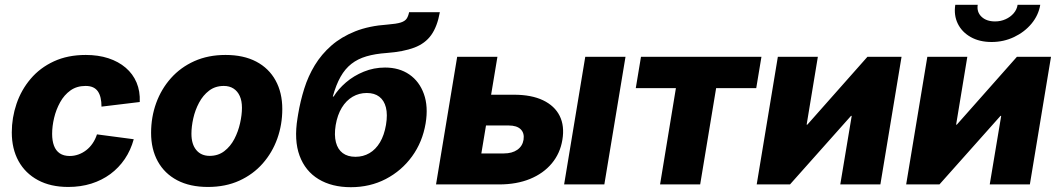

<svg xmlns="http://www.w3.org/2000/svg" viewBox="-20 -779 4469 811"><path d="M268.1 10.7Q193.8 10.7 140.4 -18.1Q86.9 -46.9 58.3 -98.6Q29.8 -150.4 29.8 -219.7Q29.8 -281.7 49.8 -340.6Q69.8 -399.4 109.4 -446Q148.9 -492.7 207.5 -519.8Q266.1 -546.9 342.3 -546.9Q395 -546.9 437.7 -533Q480.5 -519 511 -492.9Q541.5 -466.8 556.9 -430.2Q572.3 -393.6 570.3 -348.1L408.7 -328.6Q408.7 -349.1 405 -365.2Q401.4 -381.3 393.6 -392.8Q385.7 -404.3 372.8 -410.2Q359.9 -416 341.3 -416Q304.2 -416 277.6 -397Q251 -377.9 233.9 -346.9Q216.8 -315.9 208.5 -280.8Q200.2 -245.6 200.2 -213.4Q200.2 -184.6 208 -163.6Q215.8 -142.6 232.4 -131.3Q249 -120.1 274.4 -120.1Q293.5 -120.1 311.3 -126.5Q329.1 -132.8 344.5 -144.8Q359.9 -156.7 371.3 -173.6Q382.8 -190.4 389.6 -211.4L544.9 -190.9Q532.2 -144.5 507.1 -107.4Q481.9 -70.3 446.3 -43.9Q410.6 -17.6 365.7 -3.4Q320.8 10.7 268.1 10.7Z M858.4 10.7Q782.2 10.7 728.5 -17.6Q674.8 -45.9 646.5 -97.4Q618.2 -148.9 618.2 -217.8Q618.2 -284.2 639.6 -343.5Q661.1 -402.8 701.9 -448.7Q742.7 -494.6 801 -520.8Q859.4 -546.9 932.6 -546.9Q1008.8 -546.9 1062.3 -518.8Q1115.7 -490.7 1144 -439.2Q1172.4 -387.7 1172.4 -318.4Q1172.4 -252.9 1151.4 -193.8Q1130.4 -134.8 1089.8 -88.6Q1049.3 -42.5 991 -15.9Q932.6 10.7 858.4 10.7ZM865.7 -120.6Q901.4 -120.6 927.5 -140.6Q953.6 -160.6 970 -192.1Q986.3 -223.6 994.1 -258.8Q1002 -293.9 1002 -323.7Q1002 -353 992.7 -373.5Q983.4 -394 966.3 -405Q949.2 -416 925.3 -416Q889.2 -416 863.3 -396.2Q837.4 -376.5 820.8 -345.2Q804.2 -314 796.4 -279.1Q788.6 -244.1 788.6 -213.9Q788.6 -169.9 809.1 -145.3Q829.6 -120.6 865.7 -120.6Z M1461.9 11.7Q1381.8 11.7 1325.7 -22.2Q1269.5 -56.2 1245.4 -121.3Q1221.2 -186.5 1236.8 -280.8L1239.3 -296.4Q1248.5 -351.6 1265.1 -404.5Q1281.7 -457.5 1309.8 -503.7Q1337.9 -549.8 1379.6 -586.4Q1421.4 -623 1480 -646.5Q1538.6 -669.9 1617.7 -675.3Q1654.3 -678.2 1672.4 -683.8Q1690.4 -689.5 1697.5 -700Q1704.6 -710.4 1708 -727.5H1837.9Q1827.1 -667 1801.5 -631.1Q1775.9 -595.2 1730 -577.9Q1684.1 -560.5 1613.3 -555.2Q1564.5 -551.8 1527.8 -541Q1491.2 -530.3 1464.4 -509.3Q1437.5 -488.3 1418.5 -454.6Q1399.4 -420.9 1385.7 -371.1H1389.2Q1408.7 -402.8 1441.4 -430.9Q1474.1 -459 1516.6 -476.3Q1559.1 -493.7 1606.4 -493.7Q1666.5 -493.7 1709 -464.4Q1751.5 -435.1 1770.5 -382.1Q1789.6 -329.1 1777.8 -257.8Q1764.6 -179.2 1720.5 -118.4Q1676.3 -57.6 1609.6 -22.9Q1543 11.7 1461.9 11.7ZM1481.4 -116.7Q1514.2 -116.7 1540.5 -132.1Q1566.9 -147.5 1585 -177.7Q1603 -208 1610.4 -251.5Q1617.7 -295.4 1610.1 -325.2Q1602.5 -355 1582 -370.6Q1561.5 -386.2 1529.3 -386.2Q1496.6 -386.2 1469.5 -370.4Q1442.4 -354.5 1423.8 -324.2Q1405.3 -293.9 1397.9 -250.5Q1391.1 -208 1398.9 -178Q1406.7 -147.9 1427.7 -132.3Q1448.7 -116.7 1481.4 -116.7Z M1988.3 -378.9H2150.9Q2224.6 -378.9 2273.7 -355.5Q2322.8 -332 2344 -289.6Q2365.2 -247.1 2355.5 -188.5Q2346.2 -131.3 2310.8 -88.9Q2275.4 -46.4 2218.8 -23.2Q2162.1 0 2088.4 0H1821.8L1911.1 -539.1H2081.1L2013.2 -130.9H2108.4Q2143.1 -130.9 2165 -146.2Q2187 -161.6 2191.4 -188.5Q2195.8 -216.8 2179.4 -232.9Q2163.1 -249 2128.4 -249H1966.8ZM2362.8 0 2452.1 -539.1H2622.1L2532.7 0Z M2768.1 0 2835 -406.7H2665.5L2687.5 -539.1H3196.3L3174.3 -406.7H3004.9L2937.5 0Z M3698.7 0H3529.3L3577.6 -289.6H3574.7L3316.9 0H3176.3L3265.6 -539.1H3434.6L3387.2 -252.4H3390.1L3644 -539.1H3788.1Z M4330.1 0H4160.6L4209 -289.6H4206.1L3948.2 0H3807.6L3897 -539.1H4065.9L4018.6 -252.4H4021.5L4275.4 -539.1H4419.4ZM4168.5 -601.6Q4117.2 -601.6 4080.1 -622.6Q4043 -643.6 4025.6 -679.2Q4008.3 -714.8 4015.1 -758.8H4109.9Q4105 -728.5 4125.7 -708.5Q4146.5 -688.5 4183.1 -688.5Q4207 -688.5 4227.5 -697.8Q4248 -707 4261.7 -722.9Q4275.4 -738.8 4278.3 -758.8H4374Q4366.7 -714.8 4337.2 -679.2Q4307.6 -643.6 4263.4 -622.6Q4219.2 -601.6 4168.5 -601.6Z"/></svg>

Font: Inter 18pt ExtraBold
Style: Italic
Weight: 800
Italic angle: -9.3988°
Designer: Rasmus Andersson
Foundry: rsms
Version: Version 4.001;git-66647c0bb